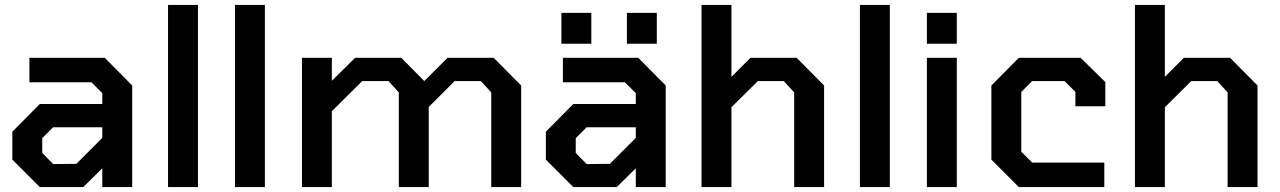

<svg xmlns="http://www.w3.org/2000/svg" viewBox="-20 -757 5179 777"><path d="M141 0 30 -111V-224L141 -336H394V-380L350 -424H99V-523H404L515 -411V0H394V-76L317 0ZM195 -93 289 -94 394 -199V-242H195L151 -198V-138Z M660 0V-737H781V0Z M931 0V-737H1052V0Z M1202 0V-523H1323V-430L1417 -523H1604L1697 -429L1791 -523H1978L2089 -411V0H1968V-383L1926 -429H1820L1715 -324V0H1594V-383L1552 -429H1446L1323 -307V0Z M2252 -580V-705H2373V-580ZM2517 -580V-705H2638V-580ZM2300 0 2189 -111V-224L2300 -336H2553V-380L2509 -424H2258V-523H2563L2674 -411V0H2553V-76L2476 0ZM2354 -93 2448 -94 2553 -199V-242H2354L2310 -198V-138Z M2819 0V-737H2940V-446L3017 -523H3204L3315 -411V0H3194V-383L3152 -429H3047L2940 -323V0Z M3460 0V-737H3581V0Z M3731 -580V-705H3852V-580ZM3731 0V-523H3852V0Z M4103 0 3992 -111V-411L4103 -523H4353L4453 -425V-327H4332V-385L4288 -429H4157L4113 -385V-143L4157 -99H4449V0Z M4573 0V-737H4694V-446L4771 -523H4958L5069 -411V0H4948V-383L4906 -429H4801L4694 -323V0Z"/></svg>

Font: Tomorrow Medium
Style: Regular
Weight: 500
Designer: Tony de Marco, Monica Rizzolli
Foundry: Just in Type
Version: Version 2.002